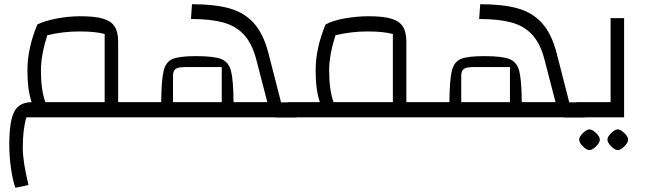

<svg xmlns="http://www.w3.org/2000/svg" viewBox="-20 -556 3084 910"><path d="M666 -72V0H105Q88 57 88 144Q88 210 115 321L53 334Q40 299 32 241.5Q24 184 24 132Q24 56 34 12Q44 -32 67 -51.5Q90 -71 130 -72Q110 -128 110 -223Q110 -327 157 -440Q191 -457 247.5 -468Q304 -479 361 -479Q430 -479 468.5 -467.5Q507 -456 523.5 -430Q540 -404 540 -358V-72ZM476 -395Q432 -407 357 -407Q279 -407 204 -389Q174 -294 174 -223Q174 -128 195 -72H476Z M1386 -71V1H1286V0H626V-72H744Q745 -177 755.5 -220Q766 -263 798 -276.5Q830 -290 909 -290Q994 -290 1029 -276Q1064 -262 1075 -219.5Q1086 -177 1087 -72H1247L1193 -280Q1173 -353 1134.5 -393.5Q1096 -434 1036 -450Q976 -466 885 -466L890 -536Q997 -536 1067 -516.5Q1137 -497 1182.5 -447Q1228 -397 1252 -305L1312 -71ZM800 -72H1031V-238H855Q824 -238 812 -229Q800 -220 800 -197Z M2032 -72V0H1346V-72H1496Q1476 -128 1476 -223Q1476 -327 1523 -440Q1558 -459 1615 -469Q1672 -479 1727 -479Q1796 -479 1834.5 -467.5Q1873 -456 1889.5 -430Q1906 -404 1906 -358V-72ZM1842 -395Q1795 -407 1723 -407Q1645 -407 1570 -389Q1540 -294 1540 -223Q1540 -128 1561 -72H1842Z M2752 -71V1H2652V0H1992V-72H2110Q2111 -177 2121.5 -220Q2132 -263 2164 -276.5Q2196 -290 2275 -290Q2360 -290 2395 -276Q2430 -262 2441 -219.5Q2452 -177 2453 -72H2613L2559 -280Q2539 -353 2500.5 -393.5Q2462 -434 2402 -450Q2342 -466 2251 -466L2256 -536Q2363 -536 2433 -516.5Q2503 -497 2548.5 -447Q2594 -397 2618 -305L2678 -71ZM2166 -72H2397V-238H2221Q2190 -238 2178 -229Q2166 -220 2166 -197Z M2712 -72H2874V-470H2938V0H2712ZM2725 106Q2725 92 2742.5 75Q2760 58 2774 57Q2788 58 2805.5 75Q2823 92 2823 106Q2823 120 2805 138Q2787 156 2774 155Q2761 156 2743 138Q2725 120 2725 106ZM2859 106Q2859 92 2876.5 75Q2894 58 2908 57Q2922 58 2939.5 75Q2957 92 2957 106Q2957 120 2939 138Q2921 156 2908 155Q2895 156 2877 138Q2859 120 2859 106Z"/></svg>

Font: Changa Light
Style: Regular
Weight: 300
Designer: Eduardo Rodriguez Tunni
Foundry: Eduardo Rodriguez Tunni
Version: Version 2.002; ttfautohint (v1.5) -l 8 -r 50 -G 110 -x 14 -H